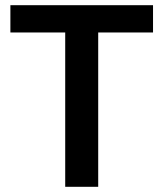

<svg xmlns="http://www.w3.org/2000/svg" viewBox="-20 -719 629 739"><path d="M231 -594H20V-699H569V-594H358V0H231Z"/></svg>

Font: Prompt Medium
Style: Regular
Weight: 500
Designer: Katatrad Team
Foundry: CadsonDemak
Version: Version 1.000